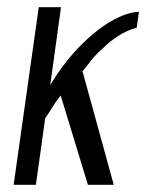

<svg xmlns="http://www.w3.org/2000/svg" viewBox="-20 -515 407 535"><path d="M18 0 88 -495H150L120 -278Q156 -338 200.5 -384Q245 -430 289 -455.5Q333 -481 367 -482L361 -438Q335 -431 310.5 -415.5Q286 -400 265 -379Q249 -365 236 -349Q223 -333 210 -316L297 0H225L149 -249Q136 -233 124.5 -214Q113 -195 106 -186L80 0Z"/></svg>

Font: Alumni Sans
Style: Italic
Weight: 400
Italic angle: -8°
Version: Version 1.016